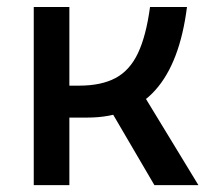

<svg xmlns="http://www.w3.org/2000/svg" viewBox="-20 -538 626 558"><path d="M151.4 -196.3V-289.1H210Q274.4 -289.1 315.9 -311.3Q357.4 -333.5 381.1 -383.8Q404.8 -434.1 416 -517.6H523.4Q502.9 -356 431.4 -276.1Q359.9 -196.3 234.4 -196.3ZM78.1 0V-517.6H181.6V0ZM428.7 0 281.2 -252 378.9 -292 556.6 0Z"/></svg>

Font: Cascadia Mono
Style: Regular
Weight: 400
Monospace: yes
Designer: Aaron Bell
Foundry: Saja Typeworks
Version: Version 2404.023